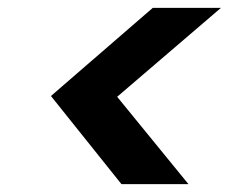

<svg xmlns="http://www.w3.org/2000/svg" viewBox="-20 -595 619 490"><path d="M544 -575 279 -348 461 -125H290L110 -350L370 -575Z"/></svg>

Font: DM Sans 16pt
Style: Bold Italic
Weight: 700
Italic angle: -10°
Version: Version 4.004;gftools[0.9.30]